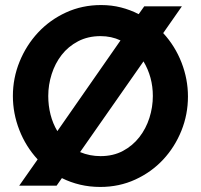

<svg xmlns="http://www.w3.org/2000/svg" viewBox="-20 -735 795 760"><path d="M700 -710 626 -604Q673 -553 698.5 -487.5Q724 -422 724 -353Q724 -282 698 -217.5Q672 -153 626 -103.5Q580 -54 516 -24.5Q452 5 377 5Q335 5 297 -4Q259 -13 225 -30L204 0H56L129 -104Q82 -155 56.5 -220.5Q31 -286 31 -355Q31 -426 57.5 -491Q84 -556 130.5 -606Q177 -656 241 -685.5Q305 -715 380 -715Q422 -715 459 -705.5Q496 -696 529 -679L551 -710ZM585 -355Q585 -430 548 -492L297 -133Q335 -117 378 -117Q428 -117 466.5 -137.5Q505 -158 531.5 -192Q558 -226 571.5 -268.5Q585 -311 585 -355ZM171 -355Q171 -317 180 -281.5Q189 -246 207 -216L457 -575Q421 -592 378 -592Q328 -592 289 -571.5Q250 -551 224 -517.5Q198 -484 184.5 -441.5Q171 -399 171 -355Z"/></svg>

Font: PTCRaleway
Style: Bold
Weight: 700
Designer: Matt McInerney, Pablo Impallari, Rodrigo Fuenzalida
Foundry: Matt McInerney, Pablo Impallari, Rodrigo Fuenzalida
Version: Version 3.000g; ttfautohint (v1.5) -l 8 -r 28 -G 28 -x 14 -D